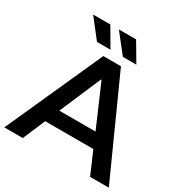

<svg xmlns="http://www.w3.org/2000/svg" viewBox="-205 -1051 1159 1208"><g transform="rotate(30 374.5 -447.0)"><path d="M548 -162H198L129 0H-5L310 -700H438L754 0H618ZM371 -565 242 -264H505L375 -565ZM124 -894H249L329 -757H231ZM311 -894H436L517 -757H419Z"/></g></svg>

Font: CMG Sans SemiBold
Style: Regular
Weight: 600
Designer: Julieta Ulanovsky
Foundry: Julieta Ulanovsky
Version: Version 7.200